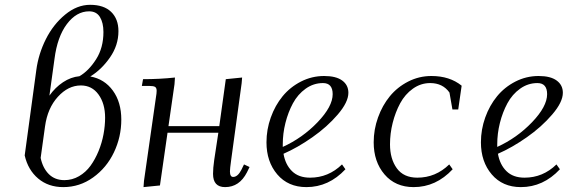

<svg xmlns="http://www.w3.org/2000/svg" viewBox="-20 -766 2398 793"><path d="M82 -124 129.9 -476.1Q138.7 -543 169.4 -604.2Q200.2 -665.5 249.3 -705.8Q298.3 -746.1 352.1 -746.1Q409.2 -746.1 439.2 -716.8Q469.2 -687.5 469.2 -637.2Q469.2 -579.1 434.3 -528.8Q399.4 -478.5 353 -450.2Q411.6 -439.5 446.3 -391.6Q481 -343.8 481 -272Q481 -200.7 450.7 -137Q420.4 -73.2 364.7 -33.2Q309.1 6.8 241.2 6.8Q179.7 6.8 137.7 -28.6Q95.7 -64 82 -124ZM147.9 -113.8Q156.7 -71.8 181.6 -46.9Q206.5 -22 246.1 -22Q278.3 -22 306.4 -38.3Q334.5 -54.7 353.8 -81.3Q373 -107.9 387 -141.8Q400.9 -175.8 407.5 -211.2Q414.1 -246.6 414.1 -279.8Q414.1 -337.9 387 -375.5Q359.9 -413.1 314 -413.1Q261.7 -413.1 219 -366.2Q176.3 -319.3 166 -244.1ZM184.1 -371.1Q208 -404.8 240.2 -426.3Q272.5 -447.8 308.1 -451.2Q346.2 -473.1 376.7 -520.8Q407.2 -568.4 407.2 -633.8Q407.2 -671.9 392.8 -695.6Q378.4 -719.2 348.1 -719.2Q295.9 -719.2 256.3 -666.7Q216.8 -614.3 205.1 -522.9Z M565.9 -411.1 570.8 -439Q639.6 -439 702.6 -445.8L700.7 -418L675.8 -245.1H885.7L912.6 -439L980 -445.8L978 -421.9L934.6 -104Q929.7 -68.8 929.7 -58.1Q929.7 -35.2 942.9 -35.2Q961.9 -35.2 977.1 -64.9L987.8 -86.9L1010.7 -76.2L1000 -54.2Q968.8 6.8 909.7 6.8Q859.9 6.8 859.9 -47.9Q859.9 -71.8 864.7 -105L881.8 -217.8H671.9L640.6 0L572.8 6.8L574.7 -19L624 -363.8Q627 -380.9 627 -391.1Q627 -402.8 620.6 -407Q614.3 -411.1 596.7 -411.1Z M1080.6 -178.2Q1080.6 -231 1098.4 -280.8Q1116.2 -330.6 1147.2 -368.4Q1178.2 -406.2 1223.1 -429.2Q1268.1 -452.1 1318.8 -452.1Q1368.2 -452.1 1393.6 -433.3Q1418.9 -414.6 1418.9 -382.8Q1418.9 -344.2 1375 -293Q1331.1 -241.7 1270 -199Q1209 -156.2 1150.9 -130.9Q1158.7 -85.9 1186 -59.1Q1213.4 -32.2 1260.7 -32.2Q1336.4 -32.2 1392.6 -86.9L1406.7 -66.9Q1337.9 6.8 1245.6 6.8Q1169.9 6.8 1125.2 -45.7Q1080.6 -98.1 1080.6 -178.2ZM1147.9 -159.2Q1229.5 -196.3 1291.7 -261.2Q1354 -326.2 1354 -377Q1354 -422.9 1314 -422.9Q1274.9 -422.9 1242.4 -399.7Q1210 -376.5 1189.9 -339.4Q1169.9 -302.2 1158.9 -258.3Q1147.9 -214.4 1147.9 -169.9Z M1523.4 -178.2Q1523.4 -231 1541.3 -280.8Q1559.1 -330.6 1590.1 -368.4Q1621.1 -406.2 1666 -429.2Q1710.9 -452.1 1761.7 -452.1Q1837.4 -452.1 1886.7 -412.1L1872.6 -314H1848.6L1836.4 -383.8Q1808.6 -422.9 1756.8 -422.9Q1717.8 -422.9 1685.3 -399.7Q1652.8 -376.5 1632.8 -339.4Q1612.8 -302.2 1601.8 -258.3Q1590.8 -214.4 1590.8 -169.9Q1590.8 -109.9 1618.9 -71Q1647 -32.2 1703.6 -32.2Q1779.3 -32.2 1835.4 -86.9L1849.6 -66.9Q1780.8 6.8 1688.5 6.8Q1612.8 6.8 1568.1 -45.7Q1523.4 -98.1 1523.4 -178.2Z M1966.3 -178.2Q1966.3 -231 1984.1 -280.8Q2002 -330.6 2033 -368.4Q2064 -406.2 2108.9 -429.2Q2153.8 -452.1 2204.6 -452.1Q2253.9 -452.1 2279.3 -433.3Q2304.7 -414.6 2304.7 -382.8Q2304.7 -344.2 2260.7 -293Q2216.8 -241.7 2155.8 -199Q2094.7 -156.2 2036.6 -130.9Q2044.4 -85.9 2071.8 -59.1Q2099.1 -32.2 2146.5 -32.2Q2222.2 -32.2 2278.3 -86.9L2292.5 -66.9Q2223.6 6.8 2131.3 6.8Q2055.7 6.8 2011 -45.7Q1966.3 -98.1 1966.3 -178.2ZM2033.7 -159.2Q2115.2 -196.3 2177.5 -261.2Q2239.7 -326.2 2239.7 -377Q2239.7 -422.9 2199.7 -422.9Q2160.6 -422.9 2128.2 -399.7Q2095.7 -376.5 2075.7 -339.4Q2055.7 -302.2 2044.7 -258.3Q2033.7 -214.4 2033.7 -169.9Z"/></svg>

Font: Dihjauti
Style: Italic
Weight: 400
Italic angle: -9°
Designer: T. Christopher White
Version: Version 3.0.0